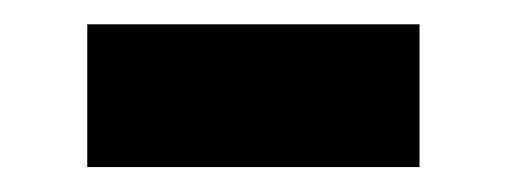

<svg xmlns="http://www.w3.org/2000/svg" viewBox="-20 -360 406 154"><path d="M50 -226V-340.5H316.5V-226Z"/></svg>

Font: Encode Sans Condensed
Style: Bold
Weight: 700
Width: 3
Designer: Multiple Designers
Foundry: Impallari Type
Version: Version 3.000; ttfautohint (v1.8.3) -l 8 -r 50 -G 200 -x 14 